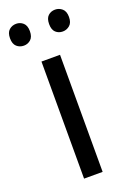

<svg xmlns="http://www.w3.org/2000/svg" viewBox="-157 -776 553 826"><g transform="rotate(-20 120.0 -363.0)"><path d="M163 0H78V-536H163ZM-15 -676Q-15 -702 -1.5 -714Q12 -726 31 -726Q49 -726 62.5 -714Q76 -702 76 -676Q76 -650 62.5 -638Q49 -626 31 -626Q12 -626 -1.5 -638Q-15 -650 -15 -676ZM164 -676Q164 -702 177 -714Q190 -726 209 -726Q227 -726 241 -714Q255 -702 255 -676Q255 -650 241 -638Q227 -626 209 -626Q190 -626 177 -638Q164 -650 164 -676Z"/></g></svg>

Font: Noto Sans Ethiopic SemCond
Style: Regular
Weight: 400
Width: 4
Designer: Monotype Design Team
Foundry: Monotype Imaging Inc.
Version: Version 2.102; ttfautohint (v1.8.4.7-5d5b)